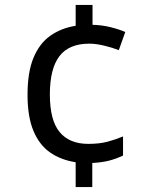

<svg xmlns="http://www.w3.org/2000/svg" viewBox="-20 -744 612 774"><path d="M353 -644Q391 -643 425.5 -634.5Q460 -626 485 -615L459 -542Q433 -552 400 -560Q367 -568 340 -568Q258 -568 219.5 -517.5Q181 -467 181 -363Q181 -259 220.5 -211.5Q260 -164 336 -164Q380 -164 412.5 -172.5Q445 -181 476 -194V-117Q449 -104 420 -96.5Q391 -89 352 -87V10H285V-90Q226 -99 182.5 -129Q139 -159 115 -216Q91 -273 91 -362Q91 -453 115 -511Q139 -569 183 -600Q227 -631 285 -640V-724H353Z"/></svg>

Font: Noto Sans Tirhuta
Style: Regular
Weight: 400
Designer: Monotype Design Team
Foundry: Monotype Imaging Inc.
Version: Version 2.003; ttfautohint (v1.8.4.7-5d5b)